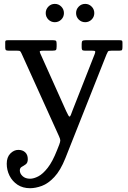

<svg xmlns="http://www.w3.org/2000/svg" viewBox="-20 -732 673 1012"><path d="M15.5 131C15.5 153.3 20.4 174.3 30.2 194C40.1 213.7 54.2 229.6 72.5 241.8C90.8 253.9 112.8 260 138.5 260C157.8 260 178.6 255.9 200.8 247.8C222.9 239.6 244.8 224.1 266.2 201.2C287.8 178.4 307.2 145.3 324.5 102L541 -444C544.3 -452 547 -457.5 549 -460.5C551 -463.5 557.7 -465 569 -465H610C617.7 -465 622.2 -466.5 623.5 -469.5C624.8 -472.5 625.5 -477.7 625.5 -485V-508C625.5 -513.7 624.3 -517.1 622 -518.2C619.7 -519.4 615.7 -520 610 -520H431C422.7 -520 417.2 -518.8 414.5 -516.5C411.8 -514.2 410.5 -508.7 410.5 -500V-483C410.5 -476.3 411.4 -471.7 413.2 -469C415.1 -466.3 419.7 -465 427 -465H463C473.7 -465 479.8 -464 481.2 -462C482.8 -460 482.2 -455.3 479.5 -448L363.5 -153C359.2 -141.3 355.8 -132.5 353.5 -126.5C351.2 -120.5 348.7 -117.5 346 -117.5C343.3 -117.5 337.5 -127.3 328.5 -147L192.5 -450C189.2 -457 188.7 -461.2 191 -462.8C193.3 -464.2 199.7 -465 210 -465H257C266.7 -465 272.7 -466.2 275 -468.8C277.3 -471.2 278.5 -477.5 278.5 -487.5V-500C278.5 -508.7 277.4 -514.2 275.2 -516.5C273.1 -518.8 268 -520 260 -520H21C16.3 -520 12.9 -519.5 10.8 -518.5C8.6 -517.5 7.5 -514.7 7.5 -510V-482C7.5 -475 8.6 -470.4 10.8 -468.2C12.9 -466.1 17.7 -465 25 -465H68C78 -465 84.1 -464 86.2 -462C88.4 -460 91 -455.7 94 -449L290.5 -15C295.2 -5 297.6 2.6 297.8 7.8C297.9 12.9 296 20.7 292 31L280.5 60C264.8 100 248.5 130.8 231.5 152.5C214.5 174.2 198 189.2 182 197.5C166 205.8 151.5 210 138.5 210C122.2 210 109.1 205.5 99.2 196.5C89.4 187.5 84.5 177.3 84.5 166C84.5 157.3 88 151.1 95 147.2C102 143.4 109 138.9 116 133.8C123 128.6 126.5 119.7 126.5 107C126.5 91.3 121.9 79.2 112.8 70.8C103.6 62.2 91.5 58 76.5 58C61.2 58 47.2 64.4 34.5 77.2C21.8 90.1 15.5 108 15.5 131ZM429 -615C442.3 -615 453.7 -619.7 463 -629C472.3 -638.3 477 -649.7 477 -663C477 -676.3 472.3 -687.8 463 -697.2C453.7 -706.8 442.3 -711.5 429 -711.5C415.7 -711.5 404.3 -706.8 395 -697.2C385.7 -687.8 381 -676.3 381 -663C381 -649.7 385.7 -638.3 395 -629C404.3 -619.7 415.7 -615 429 -615ZM269 -615C282.3 -615 293.7 -619.7 303 -629C312.3 -638.3 317 -649.7 317 -663C317 -676.3 312.3 -687.8 303 -697.2C293.7 -706.8 282.3 -711.5 269 -711.5C255.7 -711.5 244.3 -706.8 235 -697.2C225.7 -687.8 221 -676.3 221 -663C221 -649.7 225.7 -638.3 235 -629C244.3 -619.7 255.7 -615 269 -615Z"/></svg>

Font: Besley*
Style: Regular
Weight: 400
Designer: Owen Earl
Foundry: indestructible type*
Version: Version 3.000; ttfautohint (v1.8.3)